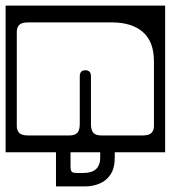

<svg xmlns="http://www.w3.org/2000/svg" viewBox="-40 -524 610 686"><path d="M-20 -504H550V20H370V39Q370 77.5 354.5 100Q339 122.5 315 132.2Q291 142 265 142H160V20H-20ZM61 -444Q37 -444 28.5 -434.8Q20 -425.5 20 -411V-73Q20 -59 28.5 -49.5Q37 -40 61 -40H208Q227 -40 236 -49.2Q245 -58.5 245 -81V-251Q245 -273 265 -273Q285 -273 285 -251V-81Q285 -58.5 293.8 -49.2Q302.5 -40 322 -40H469Q493 -40 501.5 -49.5Q510 -59 510 -73V-305Q510 -375 470.5 -409.5Q431 -444 359 -444ZM318 39V20H212V70Q212 85.5 216.5 89.8Q221 94 235 94H258Q318 94 318 39Z"/></svg>

Font: Honk Rounded
Style: Regular
Weight: 400
Designer: Noopur Datye & Yesha Goshar
Foundry: Ek Type
Version: Version 1.000